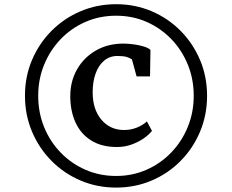

<svg xmlns="http://www.w3.org/2000/svg" viewBox="-20 -934 1078 892"><path d="M96 -489Q96 -578.5 128.8 -655.5Q161.5 -732.5 219.5 -790.8Q277.5 -849 354.5 -881.8Q431.5 -914.5 519.5 -914.5Q607.5 -914.5 684.5 -881.8Q761.5 -849 819.2 -790.5Q877 -732 909.5 -655Q942 -578 942 -489Q942 -400 909.5 -322.5Q877 -245 819.2 -186.5Q761.5 -128 684.5 -95.2Q607.5 -62.5 519.5 -62.5Q431.5 -62.5 354.5 -95.2Q277.5 -128 219.5 -186.5Q161.5 -245 128.8 -322.5Q96 -400 96 -489ZM157.5 -489Q157.5 -411 185 -343.5Q212.5 -276 262 -225Q311.5 -174 377.2 -145.2Q443 -116.5 519.5 -116.5Q595.5 -116.5 661 -145.5Q726.5 -174.5 775.8 -225.8Q825 -277 852.5 -344.5Q880 -412 880 -489Q880 -566.5 852.5 -634Q825 -701.5 775.8 -752.5Q726.5 -803.5 661.2 -832.2Q596 -861 519.5 -861Q442.5 -861 376.5 -832Q310.5 -803 261.5 -751.8Q212.5 -700.5 185 -633.2Q157.5 -566 157.5 -489ZM523.5 -251Q451.5 -251 403 -281.8Q354.5 -312.5 330.5 -365.8Q306.5 -419 306.5 -487Q306.5 -556.5 338 -611.8Q369.5 -667 425.2 -699.2Q481 -731.5 554 -731.5Q575.5 -731.5 601 -728Q626.5 -724.5 648 -718Q669.5 -711.5 679 -702L677 -579H614.5L593 -658Q585 -664 569.5 -669Q554 -674 526 -674Q489.5 -674 463.8 -652.2Q438 -630.5 424.2 -592.5Q410.5 -554.5 410.5 -505Q410.5 -426 451 -378Q491.5 -330 556.5 -330Q587.5 -330 615.8 -341.2Q644 -352.5 662.5 -370L686 -326Q672.5 -308.5 647.8 -291.2Q623 -274 591.2 -262.5Q559.5 -251 523.5 -251Z"/></svg>

Font: Merriweather 60pt ExtraBold
Style: Regular
Weight: 800
Version: Version 2.100